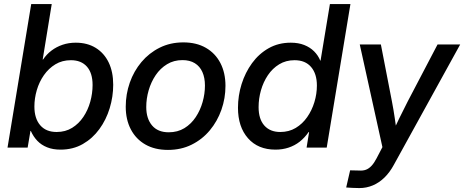

<svg xmlns="http://www.w3.org/2000/svg" viewBox="-20 -748 2352 973"><path d="M286.6 10.3Q248 10.3 218.8 -1.5Q189.5 -13.2 169.2 -34.4Q148.9 -55.7 136.2 -84.5H134.3L120.1 0H18.1L138.2 -727.5H242.2L196.3 -446.3H198.2Q215.8 -472.7 241 -491.7Q266.1 -510.7 297.1 -521.2Q328.1 -531.7 363.8 -531.7Q422.4 -531.7 465.1 -505.4Q507.8 -479 530.8 -431.4Q553.7 -383.8 553.7 -318.4Q553.7 -258.3 535.9 -199.7Q518.1 -141.1 483.6 -93.8Q449.2 -46.4 399.7 -18.1Q350.1 10.3 286.6 10.3ZM267.1 -79.1Q311.5 -79.1 345.5 -100.1Q379.4 -121.1 402.6 -155.8Q425.8 -190.4 437.5 -232.7Q449.2 -274.9 449.2 -317.4Q449.2 -377.9 420.4 -410.4Q391.6 -442.9 339.4 -442.9Q294.9 -442.9 260.7 -422.1Q226.6 -401.4 202.6 -367.2Q178.7 -333 166.5 -291.3Q154.3 -249.5 154.3 -208Q154.3 -147.9 183.6 -113.5Q212.9 -79.1 267.1 -79.1Z M831.1 11.7Q764.6 11.7 716.8 -15.6Q668.9 -43 643.1 -92.3Q617.2 -141.6 617.2 -207Q617.2 -270.5 637.7 -329.1Q658.2 -387.7 696.8 -433.6Q735.4 -479.5 789.1 -506.3Q842.8 -533.2 909.2 -533.2Q975.6 -533.2 1023.4 -505.6Q1071.3 -478 1096.9 -428.5Q1122.6 -378.9 1122.6 -313Q1122.6 -250 1102.1 -191.7Q1081.5 -133.3 1043.2 -87.4Q1004.9 -41.5 951.2 -14.9Q897.5 11.7 831.1 11.7ZM835 -77.6Q880.4 -77.6 914.6 -98.6Q948.7 -119.6 971.9 -154.5Q995.1 -189.5 1006.8 -231.2Q1018.6 -272.9 1018.6 -314.5Q1018.6 -354 1005.6 -383.1Q992.7 -412.1 967.3 -427.7Q941.9 -443.4 904.8 -443.4Q860.8 -443.4 826.7 -422.6Q792.5 -401.9 769 -367.2Q745.6 -332.5 733.4 -290.5Q721.2 -248.5 721.2 -205.6Q721.2 -147 750.5 -112.3Q779.8 -77.6 835 -77.6Z M1376 10.3Q1287.6 10.3 1236.8 -47.4Q1186 -105 1186 -201.7Q1186 -263.2 1204.3 -321.8Q1222.7 -380.4 1257.3 -428Q1292 -475.6 1341.6 -503.7Q1391.1 -531.7 1453.6 -531.7Q1492.2 -531.7 1521.7 -520Q1551.3 -508.3 1571.8 -487.8Q1592.3 -467.3 1603 -440.9H1604.5L1651.9 -727.5H1755.9L1635.7 0H1533.7L1546.4 -78.6H1543.9Q1523.9 -49.8 1498.8 -30Q1473.6 -10.3 1442.6 0Q1411.6 10.3 1376 10.3ZM1400.4 -79.1Q1444.3 -79.1 1478.5 -99.6Q1512.7 -120.1 1536.6 -154.3Q1560.5 -188.5 1573.2 -230.2Q1585.9 -272 1585.9 -314.5Q1585.9 -374 1556.6 -408.4Q1527.3 -442.9 1472.7 -442.9Q1428.7 -442.9 1394.8 -422.1Q1360.8 -401.4 1337.6 -366.9Q1314.5 -332.5 1302.5 -290.5Q1290.5 -248.5 1290.5 -205.1Q1290.5 -144.5 1319.6 -111.8Q1348.6 -79.1 1400.4 -79.1Z M1734.4 202.1 1754.4 115.2 1800.3 116.2Q1819.3 117.7 1834.5 112.1Q1849.6 106.4 1862.8 92.3Q1876 78.1 1888.2 54.7L1918 -2.4L1803.2 -522.5H1910.2L1966.3 -233.4Q1974.6 -190.9 1980.7 -148.4Q1986.8 -106 1992.7 -64H1963.4Q1982.9 -106 2003.4 -148.4Q2023.9 -190.9 2045.9 -233.4L2197.3 -522.5H2312L1976.1 86.9Q1955.6 125 1928.7 151.4Q1901.9 177.7 1869.6 191.4Q1837.4 205.1 1801.3 205.1Q1783.2 205.1 1766.1 204.1Q1749 203.1 1734.4 202.1Z"/></svg>

Font: Inter 28pt Medium
Style: Italic
Weight: 500
Italic angle: -9.3988°
Designer: Rasmus Andersson
Foundry: rsms
Version: Version 4.001;git-66647c0bb